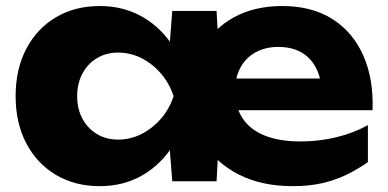

<svg xmlns="http://www.w3.org/2000/svg" viewBox="-20 -608 1303 644"><path d="M962.2 16.4Q857 16.4 780.6 -22.7Q704.2 -61.8 662.6 -130Q621 -198.2 621 -285.4Q621 -376.6 658.5 -444.5Q696 -512.4 764.9 -550.1Q833.8 -587.8 926.8 -587.8Q1026 -587.8 1094.8 -544.2Q1163.6 -500.6 1198.5 -421.9Q1233.4 -343.2 1229.6 -238.4H734.6V-344.6H1114L1059.8 -304.2Q1056.2 -350.2 1038.4 -383.1Q1020.6 -416 989.2 -433.3Q957.8 -450.6 913 -450.6Q870.4 -450.6 837.5 -432.6Q804.6 -414.6 786.6 -381.6Q768.6 -348.6 768.6 -303.4Q768.6 -250.8 792.6 -212.8Q816.6 -174.8 865.8 -154.2Q915 -133.6 988.8 -133.6Q1049.6 -133.6 1107.4 -147.5Q1165.2 -161.4 1214 -188.2V-64.2Q1179.4 -40 1141.6 -21.7Q1103.8 -3.4 1060.1 6.5Q1016.4 16.4 962.2 16.4ZM557.8 0 541.8 -205.8 569.6 -285.4 541.8 -364 557.8 -571.4H706.4L722.4 -290.4L706.4 0ZM619.6 -285.4Q606 -194.6 564.7 -126.7Q523.4 -58.8 459.5 -21.2Q395.6 16.4 314.8 16.4Q231.2 16.4 167.5 -21.4Q103.8 -59.2 68.1 -127.4Q32.4 -195.6 32.4 -285.4Q32.4 -376.2 68.1 -444.2Q103.8 -512.2 167.5 -550Q231.2 -587.8 314.8 -587.8Q395.6 -587.8 459.5 -550.5Q523.4 -513.2 565.2 -445.5Q607 -377.8 619.6 -285.4ZM238.8 -285.4Q238.8 -242.8 256.3 -210.1Q273.8 -177.4 304.9 -158.6Q336 -139.8 376.4 -139.8Q417.8 -139.8 454.8 -158.6Q491.8 -177.4 520.1 -210.1Q548.4 -242.8 562.2 -285.4Q548.4 -328 520.1 -361Q491.8 -394 454.8 -412.8Q417.8 -431.6 376.4 -431.6Q336 -431.6 304.9 -412.8Q273.8 -394 256.3 -361Q238.8 -328 238.8 -285.4Z"/></svg>

Font: Unbounded
Style: Regular
Weight: 400
Designer: Luke Prowse, Jean-Baptiste Morizot, Fátima Lázaro, Florian Runge
Foundry: NaN
Version: Version 1.701;gftools[0.9.28.dev5+ged2979d]